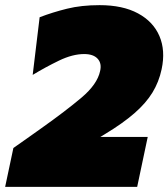

<svg xmlns="http://www.w3.org/2000/svg" viewBox="-36 -726 654 746"><path d="M-16 0 16 -151Q44 -170.5 70.8 -189.5Q97.5 -208.5 125 -228Q219.5 -295 280.8 -346.8Q342 -398.5 353 -450Q360 -480 343.2 -498Q326.5 -516 291 -516Q246 -516 193.2 -490.5Q140.5 -465 91 -435L118 -659Q169 -678.5 224.5 -692.2Q280 -706 351 -706Q441 -706 500.2 -674Q559.5 -642 583.5 -585.8Q607.5 -529.5 592 -457Q581.5 -407.5 556.2 -366.2Q531 -325 486.2 -286Q441.5 -247 372 -205L354 -194H538L497 0Z"/></svg>

Font: Commissioner Black
Style: Italic
Weight: 900
Italic angle: -12°
Designer: Kostas Bartsokas
Foundry: Kostas Bartsokas
Version: Version 1.000; ttfautohint (v1.8.3)